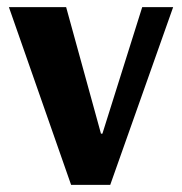

<svg xmlns="http://www.w3.org/2000/svg" viewBox="-20 -520 512 540"><path d="M180 0 5 -500H166L264 -144H268L380 -500H467L290 0Z"/></svg>

Font: ArsenalBold
Style: Bold
Weight: 700
Designer: Andrij Shevchenko
Foundry: Stairsfor.com
Version: Version 1.000